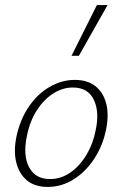

<svg xmlns="http://www.w3.org/2000/svg" viewBox="-20 -731 483 757"><path d="M168 6Q117 6 86 -20Q55 -46 44 -91Q33 -136 45 -193Q59 -259 93 -309.5Q127 -360 175 -388Q223 -416 275 -416Q325 -416 356.5 -391Q388 -366 399 -321.5Q410 -277 398 -219Q385 -156 351.5 -105Q318 -54 270.5 -24Q223 6 168 6ZM177 -25Q220 -25 257 -50.5Q294 -76 320.5 -120Q347 -164 357 -217Q373 -289 350 -337.5Q327 -386 267 -386Q227 -386 190 -362.5Q153 -339 125.5 -296.5Q98 -254 86 -195Q70 -117 95 -71Q120 -25 177 -25ZM262 -511 362 -711H404L291 -511Z"/></svg>

Font: Ysabeau ExtraLight
Style: Italic
Weight: 250
Italic angle: -12°
Version: Version 2.000;gftools[0.9.27.dev2+g8671c4b]